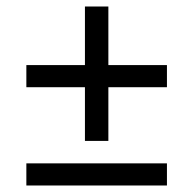

<svg xmlns="http://www.w3.org/2000/svg" viewBox="-20 -583 594 590"><path d="M61 -315V-383H241V-563H313V-383H493V-315H313V-150H241V-315ZM61 -13V-81H493V-13Z"/></svg>

Font: Myanglish
Style: Regular
Weight: 400
Designer: KyawKyaw ( MaYenGone)
Foundry: TattooFont3D
Version: Version 1.003 December 13, 2014